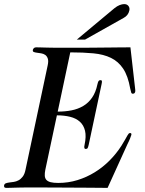

<svg xmlns="http://www.w3.org/2000/svg" viewBox="-55 -910 705 932"><path d="M176.3 -591.8Q181.2 -613.8 177 -625.7Q172.9 -637.7 164.3 -643.6Q155.8 -649.4 144.8 -651.1Q133.8 -652.8 124.3 -654.1Q114.7 -655.3 108.9 -657.7Q103 -660.2 104.5 -668Q105.5 -672.4 109.4 -676.3Q113.3 -680.2 120.1 -680.2Q129.4 -680.2 139.2 -679.9Q148.9 -679.7 162.6 -679.2Q176.3 -678.7 195.6 -678.5Q214.8 -678.2 242.7 -678.2Q289.1 -678.2 324.2 -678.2Q359.4 -678.2 387.5 -678.5Q415.5 -678.7 438.7 -679Q461.9 -679.2 483.6 -679.4Q505.4 -679.7 528.1 -679.9Q550.8 -680.2 578.1 -680.2L599.6 -491.2Q601.1 -478.5 601.6 -473.1Q602.1 -467.8 601.1 -463.9Q600.1 -460 597.4 -457.5Q594.7 -455.1 589.4 -455.1Q584 -455.1 582 -460.7Q580.1 -466.3 577.1 -480Q566.4 -541 543.2 -576.2Q520 -611.3 483.9 -628.9Q447.8 -646.5 398.4 -651.1Q349.1 -655.8 286.1 -655.8L225.1 -368.2Q260.7 -368.2 292 -374.3Q323.2 -380.4 348.6 -395.3Q374 -410.2 391.8 -435.8Q409.7 -461.4 418 -501Q420.4 -511.7 423.3 -516.4Q426.3 -521 432.1 -521Q439 -521 439.7 -516.4Q440.4 -511.7 438 -501L375.5 -207Q373 -196.3 370.6 -191.7Q368.2 -187 361.3 -187Q350.6 -187 355.5 -207Q364.3 -248 357.7 -275.4Q351.1 -302.7 332.5 -319.3Q314 -335.9 285.4 -343Q256.8 -350.1 221.2 -350.1L165 -85.9Q161.6 -69.3 162.4 -57.1Q163.1 -44.9 169.9 -37.1Q176.8 -29.3 190.9 -25.6Q205.1 -22 228 -22Q276.9 -22 321.5 -35.9Q366.2 -49.8 405.3 -74Q444.3 -98.1 477.1 -131.1Q509.8 -164.1 534.2 -202.1Q545.9 -220.7 552.5 -232.7Q559.1 -244.6 563 -251.5Q566.9 -258.3 569.6 -261.2Q572.3 -264.2 576.7 -264.2Q584.5 -264.2 582.5 -254.9Q581.5 -251 576.4 -238Q571.3 -225.1 564 -210.9L467.3 2Q421.4 1.5 376.7 1.2Q332 1 286.6 0.7Q241.2 0.5 194.6 0.2Q147.9 0 98.6 0Q70.8 0 51.3 0.2Q31.7 0.5 17.8 1Q3.9 1.5 -5.9 1.7Q-15.6 2 -24.9 2Q-31.7 2 -33.9 -1.7Q-36.1 -5.4 -35.2 -9.8Q-33.7 -17.6 -26.6 -20.3Q-19.5 -22.9 -9.5 -24.2Q0.5 -25.4 12.2 -27.1Q23.9 -28.8 34.9 -34.7Q45.9 -40.5 55.2 -52.5Q64.5 -64.5 68.8 -85.9ZM317.9 -717.8 500.5 -870.1Q513.2 -880.4 525.6 -885.3Q538.1 -890.1 547.9 -890.1Q561.5 -890.1 568.6 -880.9Q575.7 -871.6 572.8 -858.9Q570.3 -846.7 563 -837.6Q555.7 -828.6 545.4 -823.2L357.9 -717.8Z"/></svg>

Font: XB Zar
Style: Italic
Weight: 400
Italic angle: -12°
Designer: Behnam
Foundry: Irmug
Version: Version 8.005 2009